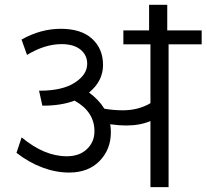

<svg xmlns="http://www.w3.org/2000/svg" viewBox="-20 -772 852 792"><path d="M600.6 0V-272.5Q557.1 -254.3 500 -254.3Q471.7 -254.3 434.8 -259.4Q437.3 -241.7 437.3 -226Q437.3 -155.7 390.8 -107.9Q344.3 -60.2 264.9 -60.2Q210.8 -60.2 154.7 -81.1Q98.6 -102.1 48 -141.6L69.3 -205.3Q162.8 -127.4 255.3 -127.4Q307.9 -127.4 338.7 -157Q369.6 -186.6 369.6 -231Q369.6 -310.9 287.7 -356.9Q232.6 -336.2 160.3 -336.2H154.7L141.1 -397.9H144.6Q237.1 -397.9 288.4 -431Q339.7 -464.1 339.7 -508.6Q339.7 -545 311.9 -567.5Q284.1 -590 234.1 -590Q164.8 -590 91.5 -545.5L68.8 -608.7Q147.1 -653.2 231 -653.2Q315 -653.2 360 -612Q405 -570.8 405 -504Q405 -437.3 347.3 -390.3Q387.8 -360.5 410.5 -323.6Q447.9 -317 486.9 -317Q550.6 -317 600.6 -346.3V-589H488.9V-646.6H595V-752.3H669.9V-646.6H811.9V-589H675.4V0Z"/></svg>

Font: KhulaRegular
Style: Regular
Weight: 400
Designer: Erin McLaughlin, Steve Matteson
Version: Version 1.001;PS 1.0;hotconv 1.0.72;makeotf.lib2.5.5900; ttf